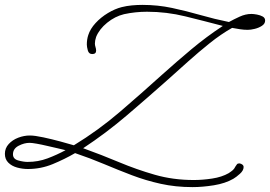

<svg xmlns="http://www.w3.org/2000/svg" viewBox="-69 -649 1104 785"><path d="M718 116Q649 116 588 102.5Q527 89 470.5 67.5Q414 46 357 22Q300 -2 238 -23Q195 2 146.5 22Q98 42 45 42Q23 42 1 36Q-21 30 -35 16Q-49 2 -49 -20Q-49 -43 -33.5 -60Q-18 -77 5.5 -86Q29 -95 53 -95Q73 -95 108 -87.5Q143 -80 178 -70.5Q213 -61 233 -55Q333 -116 421 -191.5Q509 -267 593 -343Q652 -396 713.5 -447.5Q775 -499 842 -543Q766 -563 689 -582Q612 -601 532 -601Q508 -601 484.5 -598.5Q461 -596 438 -591Q401 -582 369 -556Q337 -530 324 -498Q319 -483 319 -471Q319 -464 321.5 -456.5Q324 -449 324 -442Q324 -428 308 -428Q294 -428 290 -443Q286 -458 286 -467Q286 -488 292 -506Q300 -531 321.5 -554.5Q343 -578 372 -595.5Q401 -613 429 -620Q449 -625 470.5 -627Q492 -629 513 -629Q576 -629 634.5 -616.5Q693 -604 750.5 -587.5Q808 -571 867 -559Q887 -570 911 -581Q935 -592 959 -592Q968 -592 981.5 -589.5Q995 -587 1005 -581.5Q1015 -576 1015 -565Q1015 -552 1002 -543.5Q989 -535 972.5 -531Q956 -527 944 -527Q928 -527 912 -529.5Q896 -532 880 -535Q834 -509 788.5 -472.5Q743 -436 700 -397.5Q657 -359 618 -324Q536 -251 450.5 -178Q365 -105 271 -43Q346 -16 417.5 14Q489 44 564 65.5Q639 87 723 87Q759 87 798.5 81Q838 75 866 59Q878 51 883.5 46Q889 41 894 31Q897 26 900 22.5Q903 19 910 19Q917 20 922 24Q927 28 927 34Q927 48 912 61.5Q897 75 885 82Q852 101 805.5 108.5Q759 116 718 116ZM44 13Q87 13 125.5 -1.5Q164 -16 199 -35Q188 -38 167.5 -42.5Q147 -47 124 -52.5Q101 -58 81 -61.5Q61 -65 52 -65Q30 -65 7 -53Q-16 -41 -16 -18Q-16 1 5.5 7Q27 13 44 13Z"/></svg>

Font: Ms Madi
Style: Regular
Weight: 400
Designer: Robert E. Leuschke
Foundry: Robert E. Leuschke
Version: Version 1.010; ttfautohint (v1.8.3)